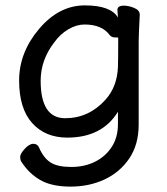

<svg xmlns="http://www.w3.org/2000/svg" viewBox="-20 -512 620 713"><path d="M222 -73Q310 -73 372 -142Q415 -190 418 -263Q419 -290 419 -372Q419 -373 407 -373Q395 -373 388 -381Q359 -421 294 -421Q264 -421 233.5 -403Q203 -385 181 -354Q131 -289 131 -212Q131 -73 222 -73ZM242 181Q172 181 129.5 156.5Q87 132 59 88Q55 82 55 70Q55 59 72 40.5Q89 22 104 22Q119 22 125 36Q142 75 168 91.5Q194 108 244 108Q294 108 333 88.5Q372 69 395 33.5Q418 -2 418 -51V-97Q359 -1 230 -1Q148 -1 99.5 -55Q51 -109 51 -213Q51 -317 125 -404.5Q199 -492 295 -492Q391 -492 418 -447L416 -475Q416 -491 440 -491Q458 -491 478.5 -482.5Q499 -474 499 -457Q495 -381 495 -358V-50Q495 25 460 76.5Q425 128 368 154.5Q311 181 242 181Z"/></svg>

Font: LXGW WenKai Medium
Style: Regular
Weight: 500
Designer: LXGW / Fontworks Inc.
Foundry: LXGW / Fontworks Inc.
Version: Version 1.501; October 10, 2024